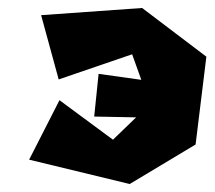

<svg xmlns="http://www.w3.org/2000/svg" viewBox="-20 -461 539 481"><path d="M83 -423 127 -262 311 -325 334 -261 227 -276 216 -169 321 -167 263 -111 129 -210 53 -61 305 0 470 -99 497 -319 336 -441Z"/></svg>

Font: Super Mario
Style: Regular
Weight: 400
Version: Version 1.0